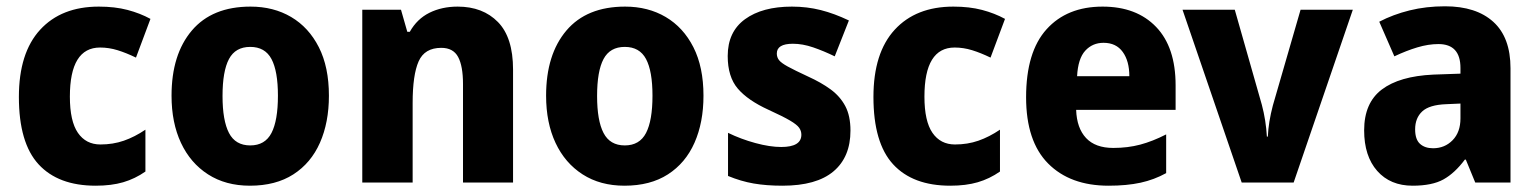

<svg xmlns="http://www.w3.org/2000/svg" viewBox="-20 -580 4883 610"><path d="M284 10Q165 10 102.5 -58Q40 -126 40 -272Q40 -412 107.5 -485.5Q175 -559 294 -559Q345 -559 385 -548.5Q425 -538 458 -520L412 -397Q381 -412 353.5 -420.5Q326 -429 298 -429Q202 -429 202 -273Q202 -195 227.5 -158Q253 -121 299 -121Q339 -121 373.5 -133Q408 -145 442 -168V-35Q409 -12 371.5 -1Q334 10 284 10Z M1025 -276Q1025 -191 996.5 -126.5Q968 -62 912 -26Q856 10 774 10Q697 10 641 -26Q585 -62 555 -126Q525 -190 525 -276Q525 -407 589.5 -483Q654 -559 776 -559Q849 -559 905 -526Q961 -493 993 -430Q1025 -367 1025 -276ZM687 -275Q687 -197 707.5 -157.5Q728 -118 775 -118Q822 -118 842.5 -157.5Q863 -197 863 -276Q863 -354 842.5 -392.5Q822 -431 775 -431Q728 -431 707.5 -392.5Q687 -354 687 -275Z M1434 -559Q1514 -559 1562 -510Q1610 -461 1610 -359V0H1451V-313Q1451 -370 1435.5 -399Q1420 -428 1382 -428Q1329 -428 1310 -385Q1291 -342 1291 -253V0H1131V-549H1254L1274 -479H1282Q1305 -520 1344.5 -539.5Q1384 -559 1434 -559Z M2215 -276Q2215 -191 2186.5 -126.5Q2158 -62 2102 -26Q2046 10 1964 10Q1887 10 1831 -26Q1775 -62 1745 -126Q1715 -190 1715 -276Q1715 -407 1779.5 -483Q1844 -559 1966 -559Q2039 -559 2095 -526Q2151 -493 2183 -430Q2215 -367 2215 -276ZM1877 -275Q1877 -197 1897.5 -157.5Q1918 -118 1965 -118Q2012 -118 2032.5 -157.5Q2053 -197 2053 -276Q2053 -354 2032.5 -392.5Q2012 -431 1965 -431Q1918 -431 1897.5 -392.5Q1877 -354 1877 -275Z M2682 -165Q2682 -81 2628 -35.5Q2574 10 2466 10Q2415 10 2374.5 3Q2334 -4 2293 -21V-158Q2334 -138 2380 -125.5Q2426 -113 2462 -113Q2526 -113 2526 -152Q2526 -164 2519 -174Q2512 -184 2490 -197Q2468 -210 2422 -231Q2356 -261 2324 -298.5Q2292 -336 2292 -402Q2292 -479 2347 -519Q2402 -559 2496 -559Q2544 -559 2587.5 -548Q2631 -537 2677 -515L2632 -401Q2597 -418 2563.5 -429.5Q2530 -441 2499 -441Q2448 -441 2448 -410Q2448 -398 2455 -389Q2462 -380 2483 -368.5Q2504 -357 2547 -337Q2589 -318 2619 -296Q2649 -274 2665.5 -243Q2682 -212 2682 -165Z M2999 10Q2880 10 2817.5 -58Q2755 -126 2755 -272Q2755 -412 2822.5 -485.5Q2890 -559 3009 -559Q3060 -559 3100 -548.5Q3140 -538 3173 -520L3127 -397Q3096 -412 3068.5 -420.5Q3041 -429 3013 -429Q2917 -429 2917 -273Q2917 -195 2942.5 -158Q2968 -121 3014 -121Q3054 -121 3088.5 -133Q3123 -145 3157 -168V-35Q3124 -12 3086.5 -1Q3049 10 2999 10Z M3483 -559Q3591 -559 3653 -494.5Q3715 -430 3715 -309V-231H3399Q3401 -173 3430.5 -141.5Q3460 -110 3517 -110Q3563 -110 3602.5 -120.5Q3642 -131 3685 -153V-30Q3647 -9 3603.5 0.5Q3560 10 3502 10Q3380 10 3310 -60.5Q3240 -131 3240 -271Q3240 -415 3305 -487Q3370 -559 3483 -559ZM3486 -444Q3451 -444 3428 -419Q3405 -394 3402 -338H3568Q3568 -386 3547 -415Q3526 -444 3486 -444Z M3925 0 3737 -549H3903L3989 -247Q4002 -198 4005 -146H4008Q4010 -192 4024 -245L4112 -549H4278L4090 0Z M4571 -560Q4670 -560 4724.5 -510.5Q4779 -461 4779 -363V0H4667L4637 -73H4634Q4602 -30 4566 -10Q4530 10 4468 10Q4397 10 4355.5 -37Q4314 -84 4314 -166Q4314 -253 4370 -295.5Q4426 -338 4534 -343L4620 -346V-364Q4620 -440 4550 -440Q4518 -440 4483 -429.5Q4448 -419 4410 -401L4362 -511Q4406 -534 4458.5 -547Q4511 -560 4571 -560ZM4575 -249Q4521 -247 4498.5 -226Q4476 -205 4476 -169Q4476 -137 4491.5 -123Q4507 -109 4533 -109Q4570 -109 4595 -134.5Q4620 -160 4620 -204V-251Z"/></svg>

Font: Noto Sans Sinhala SemiCondensed ExtraBold
Style: Regular
Weight: 800
Width: 4
Designer: Jelle Bosma - Monotype Design Team
Foundry: Monotype Imaging Inc.
Version: Version 2.006; ttfautohint (v1.8.4.7-5d5b)